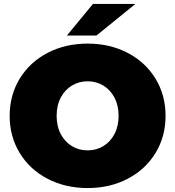

<svg xmlns="http://www.w3.org/2000/svg" viewBox="-20 -937 888 973"><path d="M221 -31C281 0.3 348.7 16 424 16C499.3 16 567 0.3 627 -31C687 -62.3 734 -105.8 768 -161.5C802 -217.2 819 -280 819 -350C819 -420 802 -482.8 768 -538.5C734 -594.2 687 -637.7 627 -669C567 -700.3 499.3 -716 424 -716C348.7 -716 281 -700.3 221 -669C161 -637.7 114 -594.2 80 -538.5C46 -482.8 29 -420 29 -350C29 -280 46 -217.2 80 -161.5C114 -105.8 161 -62.3 221 -31ZM503.5 -196.5C479.8 -182.2 453.3 -175 424 -175C394.7 -175 368.2 -182.2 344.5 -196.5C320.8 -210.8 302 -231.2 288 -257.5C274 -283.8 267 -314.7 267 -350C267 -385.3 274 -416.2 288 -442.5C302 -468.8 320.8 -489.2 344.5 -503.5C368.2 -517.8 394.7 -525 424 -525C453.3 -525 479.8 -517.8 503.5 -503.5C527.2 -489.2 546 -468.8 560 -442.5C574 -416.2 581 -385.3 581 -350C581 -314.7 574 -283.8 560 -257.5C546 -231.2 527.2 -210.8 503.5 -196.5ZM451 -917 319 -757H469L666 -917Z"/></svg>

Font: Montserrat Custom Black
Style: Regular
Weight: 900
Designer: Julieta Ulanovsky
Foundry: Julieta Ulanovsky
Version: Version 7.200